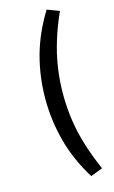

<svg xmlns="http://www.w3.org/2000/svg" viewBox="-137 -771 605 1016"><g transform="rotate(-15 165.5 -263.0)"><path d="M230 193Q162 83 131.5 -30.5Q101 -144 101 -263Q101 -383 131.5 -496Q162 -609 230 -719L296 -694Q263 -620 241 -549Q219 -478 208.5 -407Q198 -336 198 -263Q198 -190 208.5 -119Q219 -48 241 22.5Q263 93 296 168Z"/></g></svg>

Font: Nunito Sans 12pt ExtraLight 11pt Medium
Style: Regular
Weight: 500
Version: Version 3.101;gftools[0.9.27]